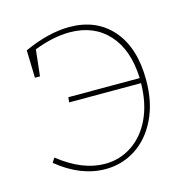

<svg xmlns="http://www.w3.org/2000/svg" viewBox="-85 -611 689 699"><g transform="rotate(-15 259.5 -261.0)"><path d="M456 -269Q456 -186 426 -123.5Q396 -61 344.5 -27.5Q293 6 230 6Q137 6 49 -66L60 -83Q148 -13 233 -13Q289 -13 335 -43.5Q381 -74 407.5 -130.5Q434 -187 435 -263H164L166 -282H435Q431 -390 376.5 -449.5Q322 -509 231 -509Q169 -509 97 -481L86 -382H67L64 -486Q157 -528 235 -528Q337 -528 396.5 -459.5Q456 -391 456 -269Z"/></g></svg>

Font: Bitter Pro Thin
Style: Regular
Weight: 250
Designer: Sol Matas, and Bitter project Authors
Foundry: Sol Matas
Version: Version 1.010